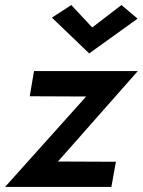

<svg xmlns="http://www.w3.org/2000/svg" viewBox="-36 -742 567 762"><path d="M306 -359 -16 0H406L424 -100L194 -101L511 -460H99L82 -360ZM330 -633 247 -722 170 -672 318 -530 510 -668 446 -722Z"/></svg>

Font: Jost* 500 Medium Italic
Style: Italic
Weight: 500
Italic angle: -10°
Version: Version 3.200; ttfautohint (v0.97) -l 8 -r 50 -G 200 -x 14 -